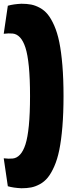

<svg xmlns="http://www.w3.org/2000/svg" viewBox="-20 -837 421 1030"><path d="M95.2 172.9Q51.8 170.9 22 162.1L0 12.2Q26.4 15.6 48.3 13.4Q70.3 11.2 87.6 -7.6Q105 -26.4 116.7 -62.7Q128.4 -99.1 134.8 -163.6Q141.1 -228 141.1 -321.8Q141.1 -415.5 134.8 -480Q128.4 -544.4 116.7 -580.8Q105 -617.2 87.6 -636Q70.3 -654.8 48.3 -657Q26.4 -659.2 0 -655.8L22 -806.2Q51.8 -814.9 95.2 -816.9Q124 -816.9 147 -812.5Q169.9 -808.1 194.1 -794.9Q218.3 -781.7 236.3 -759.5Q254.4 -737.3 271 -699.7Q287.6 -662.1 298.1 -610.8Q308.6 -559.6 314.7 -486.6Q320.8 -413.6 320.8 -321.8Q320.8 -230 314.7 -157Q308.6 -84 298.1 -32.7Q287.6 18.6 271 55.9Q254.4 93.3 236.3 115.5Q218.3 137.7 194.1 150.9Q169.9 164.1 147 168.5Q124 172.9 95.2 172.9Z"/></svg>

Font: Mayenne Sans Regular
Style: Regular
Weight: 600
Width: 6
Designer: Jérémy Landes — Studio Triple
Foundry: Jérémy Landes — Studio Triple
Version: Version 1.001;hotconv 1.0.109;makeotfexe 2.5.65596